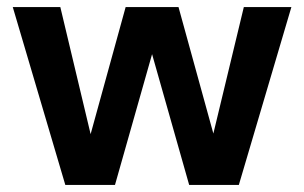

<svg xmlns="http://www.w3.org/2000/svg" viewBox="-20 -521 857 541"><path d="M164 0 16 -501H150L248 -90L221 -91L334 -501H483L596 -91L568 -90L667 -501H801L653 0H513L393 -423H424L304 0Z"/></svg>

Font: DM Sans 17pt
Style: Bold
Weight: 700
Version: Version 4.004;gftools[0.9.30]